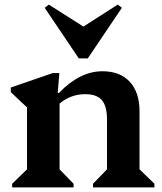

<svg xmlns="http://www.w3.org/2000/svg" viewBox="-20 -818 709 838"><path d="M33 0V-16L98 -79V-349L27 -416V-436L210 -499H239L232 -412H237Q328 -507 427 -507Q504 -507 546.5 -461Q589 -415 589 -331V-79L654 -16V0H386V-16L447 -79V-296Q447 -355 424.5 -381Q402 -407 352 -407Q289 -407 240 -366V-79L301 -16V0ZM193 -798 344 -702 494 -798 512 -784 363 -563H324L175 -784Z"/></svg>

Font: Platypi SemiBold
Style: Regular
Weight: 600
Designer: David Sargent
Foundry: Bolt Cutter Type
Version: Version 1.200; ttfautohint (v1.8.4.7-5d5b)